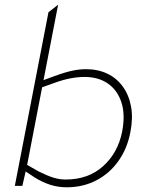

<svg xmlns="http://www.w3.org/2000/svg" viewBox="-20 -790 632 816"><path d="M263 6Q226 6 192.5 -5Q159 -16 127 -36L79 -68L85 -95L145 -61Q179 -44 205.5 -35.5Q232 -27 259 -27Q355 -27 418 -83.5Q481 -140 499 -230Q513 -303 496 -355Q479 -407 438.5 -435Q398 -463 339 -463Q311 -463 279.5 -457Q248 -451 215 -439L159 -419L93 -77L91 -70L75 0H43L186 -738L227 -770L161 -429L158 -447L210 -466Q256 -483 287 -489.5Q318 -496 345 -496Q396 -496 436 -477Q476 -458 502 -422Q528 -386 537 -337Q546 -288 534 -228Q521 -159 483.5 -106Q446 -53 389.5 -23.5Q333 6 263 6Z"/></svg>

Font: REM Thin
Style: Italic
Weight: 250
Italic angle: -11°
Designer: Octavio Pardo
Foundry: Ashler Design
Version: Version 1.005;gftools[0.9.28]